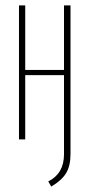

<svg xmlns="http://www.w3.org/2000/svg" viewBox="-20 -514 325 708"><path d="M73 -494V-256H216V-494H240V54Q240 97 224 124Q208 151 169 174L158 155Q216 126 216 55V-237H73V0H50V-494Z"/></svg>

Font: Moniqa Thin Paragraph
Style: Regular
Weight: 100
Designer: Rajesh Rajput
Foundry: Rajesh Rajput
Version: Version 1.000